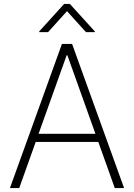

<svg xmlns="http://www.w3.org/2000/svg" viewBox="-20 -949 676 969"><path d="M77.1 0H30.2L292.6 -727.3H343.8L606.2 0H559.3L476.2 -232.6H160.2ZM174.7 -273.8H461.6L320 -670.1H316.4ZM222.7 -786.9 318.2 -892.8 413.7 -786.9H458.5V-790.5L332.7 -929H303.6L177.9 -790.5V-786.9Z"/></svg>

Font: Inter Extra Light BETA
Style: Regular
Weight: 200
Designer: Rasmus Andersson
Foundry: rsms
Version: Version 3.011;git-f93a4a705